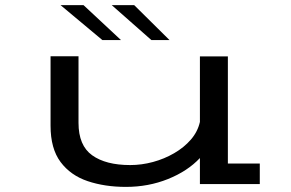

<svg xmlns="http://www.w3.org/2000/svg" viewBox="-20 -721 1140 752"><path d="M473 11Q390.5 11 323.5 -11.5Q256.5 -34 217.2 -86.5Q178 -139 178 -228.5V-500.5H287.5V-240Q287.5 -151 341 -112.8Q394.5 -74.5 490 -74.5Q534.5 -74.5 579 -86.5Q623.5 -98.5 662.2 -121Q701 -143.5 727.8 -174.5Q754.5 -205.5 763 -243.5V-500H872.5V-80.5H997.5V0H763V-102Q714.5 -50.5 638 -19.8Q561.5 11 473 11ZM573 -564 417.5 -701H505.5L644 -564ZM381 -564 217 -701H307L454 -564Z"/></svg>

Font: Trispace Expanded
Style: Regular
Weight: 400
Width: 7
Designer: Tyler Finck
Foundry: Etcetera Type Company
Version: Version 1.210; ttfautohint (v1.8.3)